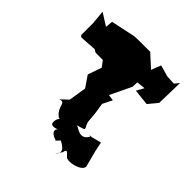

<svg xmlns="http://www.w3.org/2000/svg" viewBox="-169 -679 832 832"><g transform="rotate(45 246.5 -263.5)"><path d="M318 10C323 -27 343 19 354 17C373 24 432 10 434 -17L414 -93L405 -136C351 -124 335 -113 358 -128C330 -70 291 -115 278 -115C332 -131 313 -122 302 -159L298 -206L290 -258L312 -302L284 -306L331 -404L332 -432L372 -436L353 -402L427 -394L462 -436V-442L465 -561L448 -540L406 -542L353 -557L336 -512L278 -565H216L182 -564L69 -540L66 -506L9 -542L15 -479V-405L22 -398L100 -403L113 -395H213L150 -405L178 -368L156 -304L191 -253L178 -172L145 -141C181 -153 156 -115 200 -83C215 -85 194 -78 196 -52C197 -29 234 -40 248 -57C198 -28 247 -6 259 -5C248 12 294 -36 272 -22C276 -17 336 3 298 38Z"/></g></svg>

Font: Asimov Aggro
Style: Condensed
Weight: 500
Designer: Google
Version: Version 2.000980; 2014